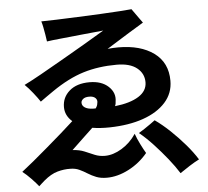

<svg xmlns="http://www.w3.org/2000/svg" viewBox="-59 -890 1118 1031"><g transform="rotate(-5 500.0 -374.0)"><path d="M111 78Q98 61 73.5 35.5Q49 10 27 -7Q53 -27 90.5 -58Q128 -89 170 -125Q212 -161 251 -195Q290 -229 318 -255Q280 -288 280 -334Q280 -386 319.5 -420.5Q359 -455 428 -455Q493 -455 530 -420.5Q567 -386 559 -339Q559 -327 554 -315Q636 -324 682 -353Q728 -382 728 -429Q728 -476 690.5 -506Q653 -536 582 -536Q484 -536 402 -511Q320 -486 230 -424Q209 -410 190.5 -396.5Q172 -383 159 -374Q146 -394 123 -423Q100 -452 80 -471Q117 -489 171.5 -519.5Q226 -550 288.5 -586Q351 -622 413 -658Q475 -694 526 -725Q471 -720 409.5 -713.5Q348 -707 297 -702Q246 -697 220 -693Q218 -709 214.5 -730Q211 -751 207 -771Q203 -791 199 -803Q228 -803 280.5 -805Q333 -807 395.5 -809.5Q458 -812 518 -815Q578 -818 623.5 -821Q669 -824 687 -826Q693 -818 703 -803.5Q713 -789 724 -774Q735 -759 742 -749Q720 -736 665.5 -702.5Q611 -669 541 -625Q570 -628 599 -628Q718 -628 790 -575.5Q862 -523 862 -425Q862 -358 818 -309Q774 -260 696.5 -233Q619 -206 516 -204Q464 -203 422 -210Q399 -188 368.5 -159.5Q338 -131 306 -100Q343 -98 370 -86.5Q397 -75 422 -64.5Q447 -54 477 -54Q521 -54 567.5 -82Q614 -110 646 -158Q655 -132 671 -100Q687 -68 698 -50Q655 2 595 33Q535 64 477 64Q444 64 420 54.5Q396 45 375.5 32Q355 19 333.5 9Q312 -1 285 -1Q251 -2 215.5 8Q180 18 142 50Q132 58 124.5 65.5Q117 73 111 78ZM873 74Q850 37 816 -5.5Q782 -48 744 -89Q706 -130 669 -160Q683 -168 700 -179.5Q717 -191 733.5 -202.5Q750 -214 759 -221Q799 -193 840 -154Q881 -115 917.5 -72.5Q954 -30 978 9Q954 21 925 39.5Q896 58 873 74ZM434 -312H449Q459 -325 460 -338Q465 -355 454 -366.5Q443 -378 420 -378Q398 -378 387 -369Q376 -360 376 -349Q376 -333 391 -323Q406 -313 434 -312Z"/></g></svg>

Font: Zen Kaku Gothic Antique
Style: Bold
Weight: 700
Designer: Yoshimichi Ohira
Foundry: Positype
Version: Version 1.001